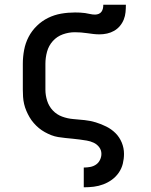

<svg xmlns="http://www.w3.org/2000/svg" viewBox="-20 -591 640 816"><path d="M336 205V121H337Q350 121 363.5 118.5Q377 116 388 108.5Q399 101 405 88.5Q411 76 411 63Q411 47 401.5 34.5Q392 22 378 15.5Q364 9 349 6.5Q334 4 319 2Q304 0 288.5 -1.5Q273 -3 258 -4.5Q243 -6 227.5 -8.5Q212 -11 198 -16.5Q184 -22 170.5 -29.5Q157 -37 145.5 -46.5Q134 -56 123.5 -68Q113 -80 105.5 -93Q98 -106 92 -120Q86 -134 82.5 -149Q79 -164 78 -179.5Q77 -195 77 -210V-320Q77 -349 82.5 -378.5Q88 -408 101.5 -434Q115 -460 136.5 -481Q158 -502 184.5 -515Q211 -528 240 -533Q269 -538 299 -538Q309 -538 320 -537.5Q331 -537 341.5 -535.5Q352 -534 362.5 -531.5Q373 -529 384 -529Q392 -529 399.5 -532Q407 -535 411.5 -541.5Q416 -548 417.5 -555.5Q419 -563 419 -571H515Q515 -555 513.5 -539Q512 -523 506 -508Q500 -493 489.5 -480.5Q479 -468 465 -460Q451 -452 435 -448.5Q419 -445 403 -445Q390 -445 377 -446.5Q364 -448 350.5 -450Q337 -452 324 -453Q311 -454 298 -454Q272 -454 247 -445Q222 -436 204.5 -416.5Q187 -397 180 -371.5Q173 -346 173 -320V-210Q173 -186 180.5 -162.5Q188 -139 204.5 -121.5Q221 -104 244 -95.5Q267 -87 291.5 -85Q316 -83 340 -80.5Q364 -78 387 -71Q410 -64 432 -53Q454 -42 471 -25Q488 -8 497.5 15Q507 38 507 63Q507 84 502 104.5Q497 125 485 142.5Q473 160 456 172.5Q439 185 419 192.5Q399 200 378.5 202.5Q358 205 337 205Z"/></svg>

Font: Iosevka Curly Medium Extended
Style: Regular
Weight: 500
Width: 7
Monospace: yes
Designer: Belleve Invis
Foundry: Belleve Invis
Version: Version 11.1.0; ttfautohint (v1.8.3)